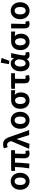

<svg xmlns="http://www.w3.org/2000/svg" viewBox="2182 -2996 825 5229"><g transform="rotate(-90 2594.5 -381.5)"><path d="M272 11C396 11 503 -82 503 -245C503 -409 396 -502 272 -502C148 -502 41 -409 41 -245C41 -82 148 11 272 11ZM272 -396C339 -396 374 -336 374 -245C374 -154 339 -95 272 -95C205 -95 171 -154 171 -245C171 -336 205 -396 272 -396Z M660 -386C659 -270 647 -135 624 0L753 7C766 -124 780 -263 780 -386H903C902 -337 901 -287 900 -237C899 -194 898 -156 898 -138C898 -45 933 11 1030 11C1062 11 1092 5 1114 -4L1098 -102C1077 -98 1062 -95 1055 -95C1032 -95 1019 -105 1019 -132C1019 -165 1020 -291 1026 -386H1118V-491H631L554 -486V-386Z M1293 10 1423 -344 1530 0H1667L1489 -503C1446 -641 1388 -710 1283 -710C1231 -710 1202 -702 1170 -689L1200 -583C1224 -592 1244 -601 1270 -601C1313 -601 1344 -567 1361 -504L1365 -490L1156 -1Z M1933 11C2057 11 2164 -82 2164 -245C2164 -409 2057 -502 1933 -502C1809 -502 1702 -409 1702 -245C1702 -82 1809 11 1933 11ZM1933 -396C2000 -396 2035 -336 2035 -245C2035 -154 2000 -95 1933 -95C1866 -95 1832 -154 1832 -245C1832 -336 1866 -396 1933 -396Z M2473 11C2600 11 2693 -77 2693 -224C2693 -298 2669 -357 2624 -391C2660 -390 2690 -387 2728 -383L2752 -381V-491H2478C2358 -491 2246 -411 2246 -240C2246 -78 2348 11 2473 11ZM2376 -240C2376 -339 2417 -384 2475 -384C2536 -384 2571 -315 2571 -234C2571 -147 2532 -95 2474 -95C2416 -95 2376 -150 2376 -240Z M2790 -387H2939V-138C2939 -45 2970 11 3063 11C3100 11 3136 4 3165 -5L3147 -105C3124 -99 3106 -95 3090 -95C3071 -95 3060 -105 3060 -132C3060 -204 3061 -296 3064 -387H3216V-491H2868L2790 -486Z M3461 11C3518 11 3566 -15 3599 -67C3611 -12 3651 11 3713 11C3747 11 3775 4 3794 -6L3777 -105C3762 -100 3748 -95 3739 -95C3718 -95 3700 -108 3700 -134C3700 -202 3727 -327 3752 -436L3763 -491H3636L3622 -408C3590 -476 3538 -502 3484 -502C3370 -502 3267 -406 3267 -240C3267 -81 3344 11 3461 11ZM3499 -395C3537 -395 3571 -370 3593 -297L3586 -214C3581 -149 3535 -96 3487 -96C3431 -96 3397 -145 3397 -241C3397 -345 3448 -395 3499 -395ZM3462 -554 3552 -537 3631 -751 3502 -774Z M4071 11C4198 11 4291 -77 4291 -224C4291 -298 4267 -357 4222 -391C4258 -390 4288 -387 4326 -383L4350 -381V-491H4076C3956 -491 3844 -411 3844 -240C3844 -78 3946 11 4071 11ZM3974 -240C3974 -339 4015 -384 4073 -384C4134 -384 4169 -315 4169 -234C4169 -147 4130 -95 4072 -95C4014 -95 3974 -150 3974 -240Z M4435 -491V-133C4435 -44 4465 11 4557 11C4592 11 4615 5 4636 -5L4621 -104C4604 -98 4592 -95 4584 -95C4565 -95 4556 -104 4556 -127C4556 -197 4559 -290 4562 -383C4563 -417 4564 -459 4564 -491Z M4917 11C5041 11 5148 -82 5148 -245C5148 -409 5041 -502 4917 -502C4793 -502 4686 -409 4686 -245C4686 -82 4793 11 4917 11ZM4917 -396C4984 -396 5019 -336 5019 -245C5019 -154 4984 -95 4917 -95C4850 -95 4816 -154 4816 -245C4816 -336 4850 -396 4917 -396Z"/></g></svg>

Font: Source Sans Pro SemBd
Style: Regular
Weight: 700
Designer: Paul D. Hunt
Foundry: Adobe Systems Incorporated
Version: Version 2.020;PS 2.0;hotconv 1.0.86;makeotf.lib2.5.63406